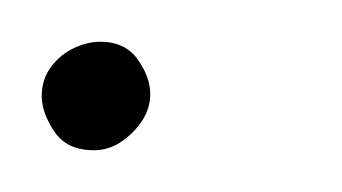

<svg xmlns="http://www.w3.org/2000/svg" viewBox="-22 -65 164 92"><path d="M23 7Q10 7 4 -2Q-2 -11 -2 -19Q-2 -27 2.5 -33Q7 -39 13.5 -42Q20 -45 26 -45Q38 -45 44 -36.5Q50 -28 50 -20Q50 -13 46 -7Q42 -1 36 3Q30 7 23 7Z"/></svg>

Font: MuseoModerno Thin
Style: Italic
Weight: 100
Italic angle: -9°
Designer: Pablo Cosgaya, Héctor Gatti, Marcela Romero, and the Authors of The MuseoModerno Project.
Foundry: Omnibus-Type Team
Version: Version 1.003